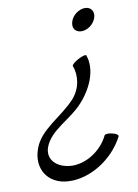

<svg xmlns="http://www.w3.org/2000/svg" viewBox="-93 -717 692 965"><g transform="rotate(-10 253.5 -234.5)"><path d="M447 -600C452 -615 450 -629 443 -640C436 -650 424 -656 409 -656C394 -656 378 -650 364 -640C350 -629 339 -615 335 -600C330 -585 331 -571 338 -560C345 -550 358 -544 373 -544C388 -544 404 -550 418 -560C432 -571 442 -585 447 -600ZM299 -380C318 -329 311 -264 266 -214C198 -139 87 -94 55 -2C18 98 75 182 176 187C286 194 408 118 464 9C467 2 455 -7 436 -11C418 -16 400 -15 396 -9C360 66 279 117 204 113C136 109 84 65 105 2C135 -82 239 -117 301 -186C367 -258 401 -349 375 -420C374 -426 355 -421 334 -410C313 -399 297 -385 299 -380Z"/></g></svg>

Font: Nupuram Light Oblique
Style: Regular
Weight: 300
Designer: Santhosh Thottingal (santhosh.thottingal@gmail.com)
Foundry: SMC
Version: Version 1.000